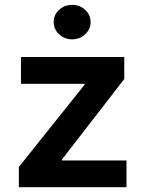

<svg xmlns="http://www.w3.org/2000/svg" viewBox="-20 -785 609 805"><path d="M59.1 0V-85L334.5 -429.7V-433.6H67.9V-545.9H501V-453.6L239.7 -116.2V-112.3H510.3V0ZM282.2 -620.1Q250.5 -620.1 227.8 -641.4Q205.1 -662.6 205.1 -692.4Q205.1 -722.7 227.8 -743.7Q250.5 -764.6 282.2 -764.6Q314.5 -764.6 337.2 -743.7Q359.9 -722.7 359.9 -692.4Q359.9 -662.6 337.2 -641.4Q314.5 -620.1 282.2 -620.1Z"/></svg>

Font: Inter Cardless
Style: Bold
Weight: 700
Designer: Rasmus Andersson
Foundry: rsms
Version: Version 4.001;git-9221beed3